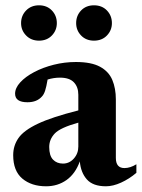

<svg xmlns="http://www.w3.org/2000/svg" viewBox="-20 -672 522 706"><path d="M369.5 13Q322 13 299.5 -12.2Q277 -37.5 273.5 -78.5Q257 -33 224.5 -10Q192 13 149.5 13Q96 13 62.2 -15.2Q28.5 -43.5 28.5 -101.5Q28.5 -136.5 48 -164.5Q67.5 -192.5 119.2 -217Q171 -241.5 268 -266V-323.5Q268 -352 251.8 -369.2Q235.5 -386.5 200.5 -386.5Q177.5 -386.5 155 -379.5Q150.5 -352.5 145.8 -338.2Q141 -324 134 -317Q115.5 -296 81 -296Q35.5 -296 35.5 -327.5Q35.5 -348.5 54.5 -369.2Q73.5 -390 105.8 -407Q138 -424 177.8 -434Q217.5 -444 259 -444Q316 -444 348 -426.5Q380 -409 393 -378Q406 -347 406 -306.5V-91.5Q406 -54 437.5 -54Q459 -54 481.5 -68V-36.5Q455 -14 425.2 -0.5Q395.5 13 369.5 13ZM161 -131.5Q161 -99.5 175 -85Q189 -70.5 211.5 -70.5Q235 -70.5 251.5 -89Q268 -107.5 268 -133V-221Q201.5 -202.5 181.2 -181Q161 -159.5 161 -131.5ZM123.5 -522.5Q94.5 -522.5 76 -541.5Q57.5 -560.5 57.5 -587Q57.5 -614.5 76 -633.5Q94.5 -652.5 123.5 -652.5Q152.5 -652.5 170.8 -633.5Q189 -614.5 189 -587Q189 -560.5 170.8 -541.5Q152.5 -522.5 123.5 -522.5ZM325.5 -522.5Q296.5 -522.5 278.2 -541.5Q260 -560.5 260 -587Q260 -614.5 278.2 -633.5Q296.5 -652.5 325.5 -652.5Q355 -652.5 373.2 -633.5Q391.5 -614.5 391.5 -587Q391.5 -560.5 373.2 -541.5Q355 -522.5 325.5 -522.5Z"/></svg>

Font: Newsreader 16pt
Style: Bold
Weight: 700
Designer: Hugues Gentile
Foundry: Production Type
Version: Version 1.003; ttfautohint (v1.8.3)